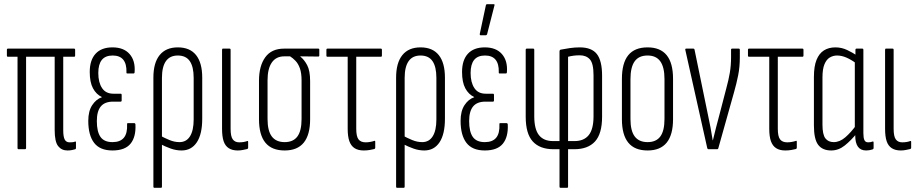

<svg xmlns="http://www.w3.org/2000/svg" viewBox="-20 -715 4400 920"><path d="M303 6Q275 6 258.5 -15Q242 -36 242 -92V-443H105V-6Q105 0 99 0H69Q64 0 64 -6V-443H18Q13 -443 13 -449V-476Q13 -482 18 -482H335Q340 -482 340 -476V-449Q340 -443 335 -443H283V-91Q283 -60 290 -46.5Q297 -33 313 -33Q320 -33 326.5 -33.5Q333 -34 338 -36Q344 -39 344 -33V-6Q344 -1 341 0Q335 2 325 4Q315 6 303 6Z M519 6Q459 6 431 -30.5Q403 -67 403 -136Q403 -183 422 -211.5Q441 -240 468 -249V-250Q441 -263 425.5 -292Q410 -321 410 -370Q410 -427 438 -457.5Q466 -488 519 -488Q573 -488 601 -456Q629 -424 625 -370Q625 -363 620 -363H590Q585 -363 586 -369Q588 -449 520 -449Q485 -449 468 -428Q451 -407 451 -365Q451 -320 469 -293Q487 -266 523 -266H558Q563 -266 563 -260V-234Q563 -228 558 -228H522Q482 -228 463 -205Q444 -182 444 -135Q444 -84 461.5 -59Q479 -34 519 -34Q556 -34 573.5 -55Q591 -76 589 -120Q588 -125 594 -125H623Q628 -125 629 -119Q632 -59 605.5 -26.5Q579 6 519 6Z M720 185Q715 185 715 179V-343Q715 -414 745 -451Q775 -488 832 -488Q890 -488 919.5 -451Q949 -414 949 -343V-146Q949 -72 923 -33Q897 6 850 6Q824 6 798.5 -3Q773 -12 746 -26V-66Q768 -54 792 -44Q816 -34 840 -34Q873 -34 890.5 -62Q908 -90 908 -143V-342Q908 -395 889.5 -422Q871 -449 832 -449Q794 -449 775 -422Q756 -395 756 -342V179Q756 185 751 185Z M1119 6Q1093 6 1076 -5Q1059 -16 1051.5 -38.5Q1044 -61 1044 -98V-476Q1044 -482 1048 -482H1080Q1085 -482 1085 -476V-98Q1085 -61 1095.5 -47Q1106 -33 1126 -33Q1137 -33 1146.5 -34.5Q1156 -36 1164 -39Q1169 -41 1169 -35V-7Q1169 -3 1165 -1Q1156 1 1144 3.5Q1132 6 1119 6Z M1344 6Q1282 6 1251.5 -31.5Q1221 -69 1221 -144V-328Q1221 -399 1251 -440.5Q1281 -482 1341 -482H1505Q1510 -482 1510 -477V-449Q1510 -444 1505 -444L1419 -445V-444Q1438 -429 1452 -402.5Q1466 -376 1466 -326V-144Q1466 -69 1435.5 -31.5Q1405 6 1344 6ZM1344 -34Q1385 -34 1405 -61Q1425 -88 1425 -145V-329Q1425 -365 1417 -387.5Q1409 -410 1396 -423.5Q1383 -437 1370 -445H1342Q1303 -445 1282.5 -415.5Q1262 -386 1262 -330V-145Q1262 -88 1282.5 -61Q1303 -34 1344 -34Z M1723 6Q1696 6 1679 -5Q1662 -16 1654 -38.5Q1646 -61 1646 -98V-443H1549Q1544 -443 1544 -449V-476Q1544 -482 1549 -482H1805Q1810 -482 1810 -476V-449Q1810 -443 1805 -443H1687V-98Q1687 -61 1698 -47Q1709 -33 1732 -33Q1743 -33 1754 -35Q1765 -37 1774 -40Q1778 -42 1778 -35V-7Q1778 -3 1774 -1Q1766 1 1752.5 3.5Q1739 6 1723 6Z M1883 185Q1878 185 1878 179V-343Q1878 -414 1908 -451Q1938 -488 1995 -488Q2053 -488 2082.5 -451Q2112 -414 2112 -343V-146Q2112 -72 2086 -33Q2060 6 2013 6Q1987 6 1961.5 -3Q1936 -12 1909 -26V-66Q1931 -54 1955 -44Q1979 -34 2003 -34Q2036 -34 2053.5 -62Q2071 -90 2071 -143V-342Q2071 -395 2052.5 -422Q2034 -449 1995 -449Q1957 -449 1938 -422Q1919 -395 1919 -342V179Q1919 185 1914 185Z M2303 6Q2243 6 2215 -30.5Q2187 -67 2187 -136Q2187 -183 2206 -211.5Q2225 -240 2252 -249V-250Q2225 -263 2209.5 -292Q2194 -321 2194 -370Q2194 -427 2222 -457.5Q2250 -488 2303 -488Q2357 -488 2385 -456Q2413 -424 2409 -370Q2409 -363 2404 -363H2374Q2369 -363 2370 -369Q2372 -449 2304 -449Q2269 -449 2252 -428Q2235 -407 2235 -365Q2235 -320 2253 -293Q2271 -266 2307 -266H2342Q2347 -266 2347 -260V-234Q2347 -228 2342 -228H2306Q2266 -228 2247 -205Q2228 -182 2228 -135Q2228 -84 2245.5 -59Q2263 -34 2303 -34Q2340 -34 2357.5 -55Q2375 -76 2373 -120Q2372 -125 2378 -125H2407Q2412 -125 2413 -119Q2416 -59 2389.5 -26.5Q2363 6 2303 6ZM2283 -546Q2278 -546 2279 -553L2308 -689Q2309 -695 2315 -695H2345Q2352 -695 2349 -688L2314 -551Q2312 -546 2308 -546Z M2666 185Q2661 185 2661 179V0H2632Q2567 0 2533 -37Q2499 -74 2499 -156V-476Q2499 -482 2504 -482H2535Q2540 -482 2540 -476V-158Q2540 -96 2562.5 -67.5Q2585 -39 2630 -39H2661V-469Q2661 -475 2666 -477Q2686 -481 2710 -484.5Q2734 -488 2758 -488Q2815 -488 2840 -456Q2865 -424 2865 -352V-156Q2865 -74 2831 -37Q2797 0 2732 0H2702V179Q2702 185 2697 185ZM2702 -39H2733Q2778 -39 2801 -67.5Q2824 -96 2824 -158V-354Q2824 -411 2806.5 -430.5Q2789 -450 2758 -450Q2741 -450 2727 -448Q2713 -446 2702 -443Z M3083 6Q3021 6 2990.5 -31.5Q2960 -69 2960 -144V-337Q2960 -413 2990.5 -450.5Q3021 -488 3083 -488Q3144 -488 3174.5 -450.5Q3205 -413 3205 -337V-144Q3205 -69 3174.5 -31.5Q3144 6 3083 6ZM3083 -34Q3124 -34 3144 -61Q3164 -88 3164 -145V-336Q3164 -393 3144 -421Q3124 -449 3083 -449Q3041 -449 3021 -421Q3001 -393 3001 -336V-145Q3001 -88 3021.5 -61Q3042 -34 3083 -34Z M3374 0Q3371 0 3369 -5L3264 -475Q3262 -482 3268 -482H3302Q3307 -482 3308 -477L3372 -166Q3379 -135 3384.5 -104.5Q3390 -74 3395 -43H3396Q3404 -75 3411.5 -105.5Q3419 -136 3428 -168L3460 -291Q3471 -331 3477 -366Q3483 -401 3483 -441V-477Q3483 -482 3488 -482H3520Q3525 -482 3525 -476V-440Q3525 -394 3517 -354Q3509 -314 3497 -272L3422 -5Q3421 0 3416 0Z M3743 6Q3716 6 3699 -5Q3682 -16 3674 -38.5Q3666 -61 3666 -98V-443H3569Q3564 -443 3564 -449V-476Q3564 -482 3569 -482H3825Q3830 -482 3830 -476V-449Q3830 -443 3825 -443H3707V-98Q3707 -61 3718 -47Q3729 -33 3752 -33Q3763 -33 3774 -35Q3785 -37 3794 -40Q3798 -42 3798 -35V-7Q3798 -3 3794 -1Q3786 1 3772.5 3.5Q3759 6 3743 6Z M3963 6Q3921 6 3900.5 -21Q3880 -48 3880 -114V-346Q3880 -397 3892.5 -428Q3905 -459 3928 -473.5Q3951 -488 3983 -488Q4013 -488 4040 -475Q4067 -462 4086 -449L4083 -411Q4059 -429 4036 -439Q4013 -449 3991 -449Q3972 -449 3956 -439.5Q3940 -430 3930.5 -407Q3921 -384 3921 -344V-118Q3921 -70 3935 -52Q3949 -34 3975 -34Q4004 -34 4031 -57.5Q4058 -81 4084 -117L4087 -78Q4058 -42 4028 -18Q3998 6 3963 6ZM4130 6Q4078 6 4078 -66V-90L4076 -94V-424L4079 -439V-476Q4079 -482 4084 -482H4112Q4117 -482 4117 -476V-77Q4117 -54 4122 -43.5Q4127 -33 4140 -33Q4146 -33 4151.5 -34Q4157 -35 4162 -37Q4166 -38 4166 -32V-6Q4166 -1 4161 1Q4146 6 4130 6Z M4296 6Q4270 6 4253 -5Q4236 -16 4228.5 -38.5Q4221 -61 4221 -98V-476Q4221 -482 4225 -482H4257Q4262 -482 4262 -476V-98Q4262 -61 4272.5 -47Q4283 -33 4303 -33Q4314 -33 4323.5 -34.5Q4333 -36 4341 -39Q4346 -41 4346 -35V-7Q4346 -3 4342 -1Q4333 1 4321 3.5Q4309 6 4296 6Z"/></svg>

Font: Sofia Sans Extra Condensed Light
Style: Regular
Weight: 300
Designer: Botio Nikoltchev, Ani Petrova
Foundry: lettersoup
Version: Version 4.101